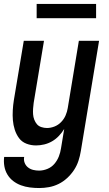

<svg xmlns="http://www.w3.org/2000/svg" viewBox="-30 -726 550 969"><path d="M168 223Q144 223 120.5 220Q97 217 75.5 209Q54 201 36.5 187.5Q19 174 7.5 155Q-4 136 -8 113Q-12 90 -9 66H92Q89 82 94.5 96Q100 110 111.5 119Q123 128 137.5 131.5Q152 135 167 135Q188 135 209 126.5Q230 118 244.5 101Q259 84 267 63.5Q275 43 278 22L294 -75Q283 -57 267.5 -40.5Q252 -24 233 -13Q214 -2 193 3Q172 8 152 8Q126 8 103 -1Q80 -10 66 -29Q52 -48 44.5 -71.5Q37 -95 35 -119.5Q33 -144 34.5 -170Q36 -196 40 -221L90 -520H192L140 -207Q138 -193 137 -178Q136 -163 137 -149Q138 -135 143 -122Q148 -109 156.5 -99Q165 -89 179 -84.5Q193 -80 207 -80Q226 -80 245 -87.5Q264 -95 278.5 -110Q293 -125 301 -143.5Q309 -162 312 -181L368 -520H470L378 36Q374 61 366 85.5Q358 110 343.5 132Q329 154 309 172.5Q289 191 265.5 202.5Q242 214 217 218.5Q192 223 168 223ZM455 -634H155V-706H455Z"/></svg>

Font: Iosevka Curly Semibold
Style: Italic
Weight: 600
Italic angle: -9°
Monospace: yes
Designer: Belleve Invis
Foundry: Belleve Invis
Version: Version 22.1.2; ttfautohint (v1.8.4)